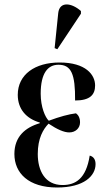

<svg xmlns="http://www.w3.org/2000/svg" viewBox="-20 -824 476 854"><path d="M235 -605 340 -763V-775C298 -812 245 -819 239 -766L223 -610ZM234 10C354 10 405 -42 405 -94C405 -112 398 -127 379 -132C363 -29 316 -1 258 -1C180 -1 148 -65 148 -139C148 -209 172 -249 196 -274C235 -248 265 -235 288 -235C316 -235 336 -254 336 -280C336 -300 328 -313 318 -320C286 -316 245 -305 197 -287C181 -302 161 -348 161 -407C161 -499 193 -536 240 -536C297 -536 315 -495 314 -377C381 -377 403 -403 403 -444C403 -491 362 -546 245 -546C136 -546 59 -493 59 -402C59 -339 97 -296 157 -279V-276C92 -257 44 -216 44 -139C44 -54 107 10 234 10Z"/></svg>

Font: Noto Serif Display Condensed Medium
Style: Regular
Weight: 500
Width: 3
Designer: Monotype Design Team
Foundry: Monotype Imaging Inc.
Version: Version 2.009